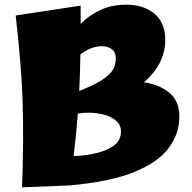

<svg xmlns="http://www.w3.org/2000/svg" viewBox="-20 -791 817 819"><path d="M74 8Q78 -99 78.5 -186.5Q79 -274 76.5 -356.5Q74 -439 66.5 -527.5Q59 -616 47 -725L324 -767Q324 -746 324 -726.5Q324 -707 324 -689Q360 -726 408.5 -748.5Q457 -771 519 -771Q593 -771 639 -732.5Q685 -694 685 -620Q685 -573 663.5 -527.5Q642 -482 594 -440Q658 -431 701.5 -396Q745 -361 745 -294Q745 -221 700 -160Q655 -99 553 -57.5Q451 -16 278 0ZM414 -594Q394 -594 370 -585.5Q346 -577 323 -559Q322 -517 321 -478.5Q320 -440 318 -403Q374 -425 405.5 -444Q437 -463 451.5 -480Q466 -497 470 -512.5Q474 -528 474 -543Q474 -568 457 -581Q440 -594 414 -594ZM496 -230Q496 -258 476.5 -275Q457 -292 428 -300.5Q399 -309 367.5 -310Q336 -311 312 -306Q306 -225 294 -125Q345 -127 391.5 -138Q438 -149 467 -171Q496 -193 496 -230Z"/></svg>

Font: Marhey ExtraBold
Style: Regular
Weight: 800
Designer: Nur Syamsi & Bustanul Arifin
Foundry: Namelatype
Version: Version 1.000; ttfautohint (v1.8.4.7-5d5b)